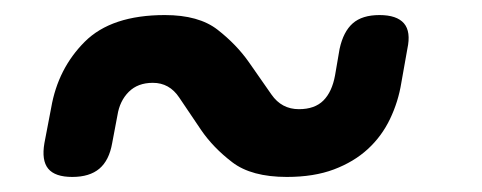

<svg xmlns="http://www.w3.org/2000/svg" viewBox="-20 -470 640 255"><path d="M431 -405Q436 -428 448.5 -439Q461 -450 484 -450Q507 -450 516.5 -439Q526 -428 521 -405L513 -360Q509 -335 498 -312Q487 -289 468.5 -272Q450 -255 423.5 -245Q397 -235 361 -235Q314 -235 288.5 -254.5Q263 -274 247 -297.5Q231 -321 218 -340.5Q205 -360 183 -360Q163 -360 151 -348Q139 -336 136 -317L129 -280Q125 -257 112 -246Q99 -235 76 -235Q53 -235 44 -246Q35 -257 39 -280L48 -327Q57 -379 92.5 -414.5Q128 -450 199 -450Q244 -450 269 -430.5Q294 -411 310.5 -387.5Q327 -364 340.5 -344.5Q354 -325 377 -325Q398 -325 409.5 -336.5Q421 -348 425 -370Z"/></svg>

Font: Maple Mono Normal NL
Style: Italic
Weight: 400
Italic angle: -10°
Monospace: yes
Designer: subframe7536
Version: Version 7.000